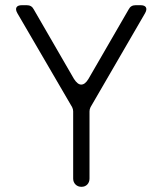

<svg xmlns="http://www.w3.org/2000/svg" viewBox="-20 -720 625 740"><path d="M262 -32V-291Q262 -299 258 -307L47 -669Q39 -683 43.5 -691.5Q48 -700 65 -700H83Q102 -700 110 -684L265 -416Q279 -394 293 -394Q308 -394 321 -416L476 -684Q484 -700 503 -700H521Q538 -700 542.5 -691.5Q547 -683 539 -669L329 -307Q325 -299 325 -291V-32Q325 -18 316.5 -9Q308 0 294 0Q280 0 271 -9Q262 -18 262 -32Z"/></svg>

Font: Higure Gothic
Style: Regular
Weight: 400
Designer: Yoshimichi Ohira
Foundry: Positype
Version: Version 1.000